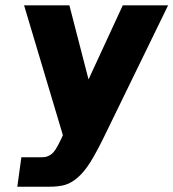

<svg xmlns="http://www.w3.org/2000/svg" viewBox="-20 -520 650 720"><path d="M312 -222.2 440.4 -500H610.4L371.6 -9.8Q341.3 52.2 318.8 88.1Q296.4 124 272 145.3Q247.6 166.5 223.9 173.3Q200.2 180.2 164.6 180.2H44.9L60.1 69.8H130.4Q144 69.8 151.4 68.4Q158.7 66.9 168.9 60.8Q179.2 54.7 188.7 39.8Q198.2 24.9 210 0L215.8 -13.2L70.3 -500H240.2Z"/></svg>

Font: Fivo Sans Heavy
Style: Regular
Weight: 900
Designer: Alexander Slobzheninov
Foundry: Alexander Slobzheninov
Version: 1.0